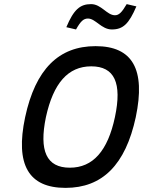

<svg xmlns="http://www.w3.org/2000/svg" viewBox="-20 -903 695 932"><path d="M298 9C119 9 53 -103 102 -334C152 -567 265 -679 444 -679C623 -679 688 -567 639 -334C589 -103 477 9 298 9ZM203 -335C169 -171 205 -89 319 -89C431 -89 503 -170 538 -335C573 -500 536 -581 423 -581C310 -581 239 -499 203 -335ZM302 -771 349 -760C372 -801 386 -813 407 -813C444 -813 472 -760 523 -760C578 -760 606 -788 642 -872L595 -883C571 -842 557 -829 538 -829C499 -829 472 -883 422 -883C369 -883 338 -857 302 -771Z"/></svg>

Font: LT Wave Mono Medium
Style: Italic
Weight: 500
Designer: Daniel Lyons
Version: Version 2.5 (Glyphs App)